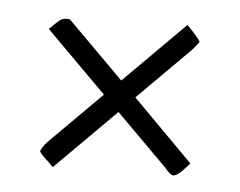

<svg xmlns="http://www.w3.org/2000/svg" viewBox="-34 -422 488 391"><g transform="rotate(5 209.5 -227.0)"><path d="M334.7 -382.7Q356.1 -361.2 362.2 -351Q359.2 -344.9 348 -332.7L241.8 -226.5L365.3 -102L351 -86.7Q336.7 -72.4 329.6 -75.5Q323.5 -78.6 315.3 -88.8L210.2 -193.9L86.7 -70.4Q71.4 -85.7 65.3 -91.3Q59.2 -96.9 58.2 -101Q62.2 -110.2 71.4 -120.4L177.6 -226.5L54.1 -350Q66.3 -362.2 73 -367.9Q79.6 -373.5 85.7 -373.5H92.9Q93.9 -373.5 95.9 -372.4L210.2 -258.2Z"/></g></svg>

Font: Suravaram
Style: Regular
Weight: 400
Designer: Purushoth Kumar Guthula
Foundry: SiliconAndhra, USA.
Version: Version 1.0.4; ttfautohint (v1.2.42-39fb)